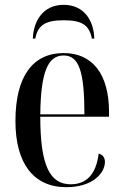

<svg xmlns="http://www.w3.org/2000/svg" viewBox="-20 -766 513 796"><path d="M116 -606H126C137 -659 164 -682 244 -682C323 -682 350 -660 361 -606H371C369 -680 329 -746 244 -746C159 -746 119 -680 116 -606ZM255 10C365 10 415 -49 415 -95C415 -112 406 -125 389 -129C378 -40 336 -2 273 -2C187 -2 147 -79 147 -282H432V-302C432 -459 363 -546 244 -546C117 -546 44 -451 44 -264C44 -90 118 10 255 10ZM330 -292H147C149 -469 179 -536 244 -536C308 -536 330 -468 330 -292Z"/></svg>

Font: Noto Serif Display Condensed Medium
Style: Regular
Weight: 500
Width: 3
Designer: Monotype Design Team
Foundry: Monotype Imaging Inc.
Version: Version 2.009